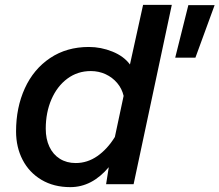

<svg xmlns="http://www.w3.org/2000/svg" viewBox="-20 -757 902 789"><path d="M514 -492 568 -737H686L529 0H416L427 -70Q358 12 269 12Q201 12 150.5 -18Q100 -48 73 -100Q46 -152 46 -217Q46 -315 82 -394Q118 -473 186 -518.5Q254 -564 345 -564Q395 -564 442 -545Q489 -526 514 -492ZM291 -87Q339 -87 380 -115.5Q421 -144 452 -194L488 -363Q481 -393 461.5 -416Q442 -439 414 -452Q386 -465 353 -465Q299 -465 257 -434Q215 -403 191.5 -349Q168 -295 168 -228Q168 -186 183 -154Q198 -122 226 -104.5Q254 -87 291 -87ZM754 -736H862L783 -520H700Z"/></svg>

Font: Azeret Mono Medium
Style: Italic
Weight: 500
Italic angle: -12°
Designer: Martin Vácha
Foundry: Displaay
Version: Version 1.000; Glyphs 3.0.3, build 3074